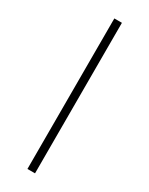

<svg xmlns="http://www.w3.org/2000/svg" viewBox="-199 -622 648 833"><g transform="rotate(30 125.0 -206.0)"><path d="M106 171V-583H144V171Z"/></g></svg>

Font: Rokkitt ExtraLight
Style: Regular
Weight: 250
Version: Version 3.103